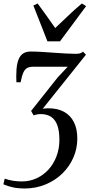

<svg xmlns="http://www.w3.org/2000/svg" viewBox="-44 -830 520 1099"><path d="M94.5 249Q60.5 249 30.5 242.5Q0.5 236 -24.5 225L-17 192.5Q7 201 31.2 204.8Q55.5 208.5 80.5 208.5Q126.5 208.5 165.5 190.5Q204.5 172.5 233.8 140.2Q263 108 279.5 64.5Q296 21 296 -29Q296 -81.5 283.8 -114Q271.5 -146.5 247.8 -161.8Q224 -177 189 -177Q179 -177 169.2 -175.2Q159.5 -173.5 148.5 -169.5L134 -195L285.5 -386L343.5 -448Q323.5 -448 297 -448Q270.5 -448 242.2 -448Q214 -448 188.8 -448Q163.5 -448 146.5 -448Q125.5 -448 112 -441Q98.5 -434 89.8 -415Q81 -396 74 -359H50Q49 -373 49 -392.8Q49 -412.5 50.5 -433Q53.5 -469 63 -491.5Q72.5 -514 89.5 -524.5Q106.5 -535 131.5 -535Q158.5 -535 193.2 -533Q228 -531 264.2 -528.2Q300.5 -525.5 333 -523.8Q365.5 -522 387.5 -522Q403.5 -522 412.8 -524.2Q422 -526.5 431 -534.5L448 -517L200.5 -207.5Q208.5 -209 216.8 -209.5Q225 -210 235 -210Q287 -210 323.5 -189.5Q360 -169 379.2 -130.5Q398.5 -92 398.5 -37Q398.5 20.5 376 72Q353.5 123.5 312.8 163.2Q272 203 216.2 226Q160.5 249 94.5 249ZM227.5 -593.5 147 -798.5 171.5 -810Q195 -778.5 220.2 -743Q245.5 -707.5 272 -669.5Q308.5 -703.5 344.8 -738.5Q381 -773.5 424.5 -810L449 -795L299.5 -593.5Z"/></svg>

Font: Merriweather 96pt
Style: Italic
Weight: 400
Italic angle: -7.8°
Version: Version 2.101